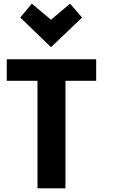

<svg xmlns="http://www.w3.org/2000/svg" viewBox="-20 -1022 624 1050"><path d="M506 -580V-698H17V-580H185V8H338V-580ZM154 -1002 91 -926 259 -764 429 -926 363 -1002 259 -914Z"/></svg>

Font: Repo Bold
Style: Bold
Weight: 700
Designer: Stefan Peev
Foundry: Context Ltd
Version: Version 1.502